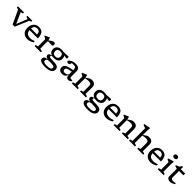

<svg xmlns="http://www.w3.org/2000/svg" viewBox="720 -3267 6023 6023"><g transform="rotate(45 3732.0 -255.0)"><path d="M584.5 -448.5 391 10H296L87.5 -440L10 -466.5V-512H281.5V-466.5L201.5 -444L364.5 -83L507.5 -446L431 -466.5V-512H647V-466.5Z M940.5 -522Q1062 -522 1112 -449.5Q1162 -377 1163 -242.5H794.5Q801.5 -155 850 -116Q898.5 -77 991.5 -77Q1041 -77 1082.8 -89Q1124.5 -101 1159 -115V-62Q1109 -29.5 1052.5 -9.8Q996 10 950.5 10Q833.5 10 764.2 -56.5Q695 -123 695 -249Q695 -332.5 725.5 -393.8Q756 -455 811.2 -488.5Q866.5 -522 940.5 -522ZM938 -452Q875.5 -452 838.5 -418.5Q801.5 -385 794.5 -310.5H1060Q1056.5 -387.5 1024.5 -419.8Q992.5 -452 938 -452Z M1611.5 -521Q1635 -521 1650.5 -506.8Q1666 -492.5 1666 -466Q1666 -434.5 1657.5 -417.5Q1649 -400.5 1639.5 -400.5Q1603.5 -400.5 1568 -403Q1532.5 -405.5 1499 -405.5Q1485 -405.5 1472.2 -403.5Q1459.5 -401.5 1445 -395V-68L1539 -48V0H1262.5V-48L1346 -68V-385L1255.5 -441V-461.5L1398 -524.5H1417L1441 -430.5Q1486 -468.5 1515.8 -488Q1545.5 -507.5 1567.8 -514.2Q1590 -521 1611.5 -521Z M1951 -160.5Q1916 -160.5 1885.5 -166.5Q1859.5 -163.5 1847.5 -155Q1835.5 -146.5 1835.5 -127Q1835.5 -114.5 1840.8 -105.5Q1846 -96.5 1863.8 -91Q1881.5 -85.5 1918 -83Q1954.5 -80.5 2017 -80Q2142.5 -79.5 2196.5 -47.8Q2250.5 -16 2250.5 61Q2250.5 141 2175.5 186.8Q2100.5 232.5 1955.5 232.5Q1815.5 232.5 1756.8 198.8Q1698 165 1698 106.5Q1698 70 1731.2 39.8Q1764.5 9.5 1843 1Q1785 -10 1763.2 -33.8Q1741.5 -57.5 1741.5 -91Q1741.5 -119.5 1766.8 -142.2Q1792 -165 1852.5 -175Q1796 -194 1765.2 -236.5Q1734.5 -279 1734.5 -341Q1734.5 -426.5 1791.5 -474.2Q1848.5 -522 1951 -522Q1995.5 -522 2032.5 -512Q2076 -513 2119.8 -515.2Q2163.5 -517.5 2197.5 -519.8Q2231.5 -522 2246 -522Q2260 -522 2260 -488Q2260 -464 2255.8 -448.8Q2251.5 -433.5 2246 -433.5Q2234 -433.5 2211 -436.8Q2188 -440 2133 -447.5Q2164.5 -404 2164.5 -341Q2164.5 -256 2108 -208.2Q2051.5 -160.5 1951 -160.5ZM1955 -228Q2003.5 -228 2037.2 -254Q2071 -280 2071 -338Q2071 -397.5 2042.2 -426.2Q2013.5 -455 1950 -455Q1900 -455 1865 -429Q1830 -403 1830 -345Q1830 -286 1860 -257Q1890 -228 1955 -228ZM1808.5 86Q1808.5 128.5 1842.8 146.8Q1877 165 1957.5 165Q2060.5 165 2105.8 144.5Q2151 124 2151 81.5Q2151 63.5 2145 50Q2139 36.5 2120 27.5Q2101 18.5 2062.8 14Q2024.5 9.5 1960 9.5Q1934.5 9.5 1912 8.5Q1852 13.5 1830.2 34.5Q1808.5 55.5 1808.5 86Z M2755 7.5Q2710.5 7.5 2684.8 -23Q2659 -53.5 2654 -119Q2641 -59.5 2598.8 -24.8Q2556.5 10 2489 10Q2412 10 2370.5 -26Q2329 -62 2329 -128Q2329 -164 2341.8 -192.8Q2354.5 -221.5 2389 -244.8Q2423.5 -268 2487.5 -286.5Q2551.5 -305 2653.5 -320.5V-343Q2653.5 -400.5 2629.2 -426.5Q2605 -452.5 2541 -452.5Q2519 -452.5 2500.5 -451.2Q2482 -450 2465.5 -447.5Q2460.5 -429.5 2455.5 -415.8Q2450.5 -402 2444.5 -388Q2436 -368.5 2422.5 -363.5Q2409 -358.5 2388.5 -358.5Q2358 -358.5 2342 -370.2Q2326 -382 2326 -398.5Q2326 -421.5 2357 -450.5Q2388 -479.5 2443 -500.8Q2498 -522 2570 -522Q2671 -522 2711.5 -480.2Q2752 -438.5 2752 -368V-131Q2752 -101 2766.8 -88.2Q2781.5 -75.5 2809 -75.5Q2820.5 -75.5 2833.5 -77.2Q2846.5 -79 2860.5 -82V-37Q2836.5 -14.5 2808.5 -3.5Q2780.5 7.5 2755 7.5ZM2439 -145.5Q2439 -72 2531 -72Q2582.5 -72 2618 -97.8Q2653.5 -123.5 2653.5 -162.5V-258Q2583 -247.5 2540.2 -236.2Q2497.5 -225 2475.8 -212Q2454 -199 2446.5 -182.8Q2439 -166.5 2439 -145.5Z M3277.5 -48 3356.5 -68V-327.5Q3356.5 -380 3329.2 -402.8Q3302 -425.5 3237 -425.5Q3201 -425.5 3163.2 -418.8Q3125.5 -412 3096 -401.5V-68L3175 -48V0H2913.5V-48L2997 -68V-385L2906.5 -441V-461.5L3049 -524.5H3068L3093 -426Q3137.5 -459.5 3165.5 -479Q3193.5 -498.5 3212.8 -507.8Q3232 -517 3249.5 -519.5Q3267 -522 3290 -522Q3376 -522 3415.8 -480.8Q3455.5 -439.5 3455.5 -358.5V-68L3539.5 -48V0H3277.5Z M3837 -160.5Q3802 -160.5 3771.5 -166.5Q3745.5 -163.5 3733.5 -155Q3721.5 -146.5 3721.5 -127Q3721.5 -114.5 3726.8 -105.5Q3732 -96.5 3749.8 -91Q3767.5 -85.5 3804 -83Q3840.5 -80.5 3903 -80Q4028.5 -79.5 4082.5 -47.8Q4136.5 -16 4136.5 61Q4136.5 141 4061.5 186.8Q3986.5 232.5 3841.5 232.5Q3701.5 232.5 3642.8 198.8Q3584 165 3584 106.5Q3584 70 3617.2 39.8Q3650.5 9.5 3729 1Q3671 -10 3649.2 -33.8Q3627.5 -57.5 3627.5 -91Q3627.5 -119.5 3652.8 -142.2Q3678 -165 3738.5 -175Q3682 -194 3651.2 -236.5Q3620.5 -279 3620.5 -341Q3620.5 -426.5 3677.5 -474.2Q3734.5 -522 3837 -522Q3881.5 -522 3918.5 -512Q3962 -513 4005.8 -515.2Q4049.5 -517.5 4083.5 -519.8Q4117.5 -522 4132 -522Q4146 -522 4146 -488Q4146 -464 4141.8 -448.8Q4137.5 -433.5 4132 -433.5Q4120 -433.5 4097 -436.8Q4074 -440 4019 -447.5Q4050.5 -404 4050.5 -341Q4050.5 -256 3994 -208.2Q3937.5 -160.5 3837 -160.5ZM3841 -228Q3889.5 -228 3923.2 -254Q3957 -280 3957 -338Q3957 -397.5 3928.2 -426.2Q3899.5 -455 3836 -455Q3786 -455 3751 -429Q3716 -403 3716 -345Q3716 -286 3746 -257Q3776 -228 3841 -228ZM3694.5 86Q3694.5 128.5 3728.8 146.8Q3763 165 3843.5 165Q3946.5 165 3991.8 144.5Q4037 124 4037 81.5Q4037 63.5 4031 50Q4025 36.5 4006 27.5Q3987 18.5 3948.8 14Q3910.5 9.5 3846 9.5Q3820.5 9.5 3798 8.5Q3738 13.5 3716.2 34.5Q3694.5 55.5 3694.5 86Z M4447 -522Q4568.5 -522 4618.5 -449.5Q4668.5 -377 4669.5 -242.5H4301Q4308 -155 4356.5 -116Q4405 -77 4498 -77Q4547.5 -77 4589.2 -89Q4631 -101 4665.5 -115V-62Q4615.5 -29.5 4559 -9.8Q4502.5 10 4457 10Q4340 10 4270.8 -56.5Q4201.5 -123 4201.5 -249Q4201.5 -332.5 4232 -393.8Q4262.5 -455 4317.8 -488.5Q4373 -522 4447 -522ZM4444.5 -452Q4382 -452 4345 -418.5Q4308 -385 4301 -310.5H4566.5Q4563 -387.5 4531 -419.8Q4499 -452 4444.5 -452Z M5133 -48 5212 -68V-327.5Q5212 -380 5184.8 -402.8Q5157.5 -425.5 5092.5 -425.5Q5056.5 -425.5 5018.8 -418.8Q4981 -412 4951.5 -401.5V-68L5030.5 -48V0H4769V-48L4852.5 -68V-385L4762 -441V-461.5L4904.5 -524.5H4923.5L4948.5 -426Q4993 -459.5 5021 -479Q5049 -498.5 5068.2 -507.8Q5087.5 -517 5105 -519.5Q5122.5 -522 5145.5 -522Q5231.5 -522 5271.2 -480.8Q5311 -439.5 5311 -358.5V-68L5395 -48V0H5133Z M5714.5 0H5453V-48L5536.5 -68V-628.5L5427.5 -667.5V-707L5624.5 -742H5645.5L5635.5 -639V-428Q5679 -461 5706.5 -480Q5734 -499 5753 -508Q5772 -517 5789.2 -519.5Q5806.5 -522 5829.5 -522Q5915.5 -522 5955.2 -480.8Q5995 -439.5 5995 -358.5V-68L6079 -48V0H5817V-48L5896 -68V-327.5Q5896 -380 5868.8 -402.8Q5841.5 -425.5 5776.5 -425.5Q5740.5 -425.5 5702.8 -418.8Q5665 -412 5635.5 -401.5V-68L5714.5 -48Z M6401.5 -522Q6523 -522 6573 -449.5Q6623 -377 6624 -242.5H6255.5Q6262.5 -155 6311 -116Q6359.5 -77 6452.5 -77Q6502 -77 6543.8 -89Q6585.5 -101 6620 -115V-62Q6570 -29.5 6513.5 -9.8Q6457 10 6411.5 10Q6294.5 10 6225.2 -56.5Q6156 -123 6156 -249Q6156 -332.5 6186.5 -393.8Q6217 -455 6272.2 -488.5Q6327.5 -522 6401.5 -522ZM6399 -452Q6336.5 -452 6299.5 -418.5Q6262.5 -385 6255.5 -310.5H6521Q6517.5 -387.5 6485.5 -419.8Q6453.5 -452 6399 -452Z M6848 -606Q6812.5 -606 6790.5 -622.8Q6768.5 -639.5 6768.5 -674Q6768.5 -708.5 6790.5 -725.2Q6812.5 -742 6848 -742Q6883.5 -742 6905.5 -725.2Q6927.5 -708.5 6927.5 -674Q6927.5 -639.5 6905.5 -622.8Q6883.5 -606 6848 -606ZM6914.5 -522 6907.5 -410V-68L6986.5 -48V0H6725V-48L6808.5 -68V-395Q6803 -398 6787.2 -406Q6771.5 -414 6752.5 -423.5Q6733.5 -433 6718 -441V-471.5L6885.5 -522Z M7236 -156Q7236 -111 7260 -93.2Q7284 -75.5 7335.5 -75.5Q7378 -75.5 7438.5 -92.5V-50Q7379 -16 7341 -3Q7303 10 7272.5 10Q7216.5 10 7176.8 -18.5Q7137 -47 7137 -105V-434L7041 -460.5V-494Q7092 -510 7119.5 -523.8Q7147 -537.5 7163 -557.5Q7179 -577.5 7196 -612H7236V-512H7429V-434.5H7236Z"/></g></svg>

Font: Newsreader Caption
Style: Regular
Weight: 400
Designer: Hugues Gentile
Foundry: Production Type
Version: Version 1.001